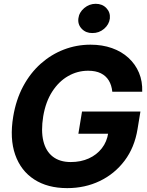

<svg xmlns="http://www.w3.org/2000/svg" viewBox="-20 -970 768 1000"><path d="M330.1 9.8Q228 9.8 158.2 -35.4Q88.4 -80.6 59.1 -164.3Q29.8 -248 48.8 -362.8Q63.5 -451.2 100.8 -520.8Q138.2 -590.3 192.4 -638.4Q246.6 -686.5 312.7 -711.9Q378.9 -737.3 451.2 -737.3Q512.7 -737.3 563 -719.5Q613.3 -701.7 649.2 -668.7Q685.1 -635.7 703.9 -591.1Q722.7 -546.4 720.7 -492.2H564.9Q561.5 -526.4 546.6 -550.8Q531.7 -575.2 505.1 -588.4Q478.5 -601.6 439 -601.6Q383.3 -601.6 334.7 -573.7Q286.1 -545.9 252 -492.9Q217.8 -439.9 205.1 -364.3Q192.9 -288.6 205.8 -235.4Q218.8 -182.1 255.1 -154.1Q291.5 -126 348.6 -126Q400.9 -126 442.4 -144.8Q483.9 -163.6 510.5 -197.8Q537.1 -231.9 543.9 -278.3L575.2 -273.4H388.2L407.2 -389.2H711.4L696.3 -297.4Q680.7 -201.7 628.7 -132.8Q576.7 -64 499.5 -27.1Q422.4 9.8 330.1 9.8ZM460.9 -797.9Q427.7 -797.4 406 -819.8Q384.3 -842.3 388.2 -874Q392.1 -905.8 418.7 -928Q445.3 -950.2 478.5 -950.2Q512.7 -950.2 533.9 -928Q555.2 -905.8 552.2 -874Q548.3 -842.3 522 -819.8Q495.6 -797.4 460.9 -797.9Z"/></svg>

Font: Inter Tight
Style: Bold Italic
Weight: 700
Italic angle: -9.39999°
Designer: Rasmus Andersson
Foundry: rsms
Version: Version 3.004